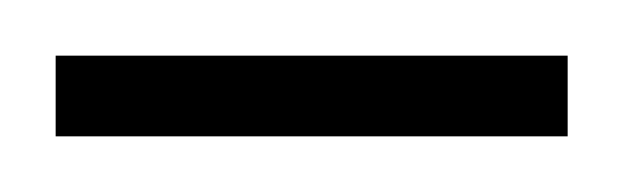

<svg xmlns="http://www.w3.org/2000/svg" viewBox="-20 -666 224 69"><path d="M0 -617V-646H184V-617Z"/></svg>

Font: Saira Ultra Condensed Thin
Style: Regular
Weight: 100
Width: 1
Designer: Hector Gatti with collaboration of the Omnibus-Type team
Foundry: Omnibus-Type
Version: Version 1.001; ttfautohint (v1.8)